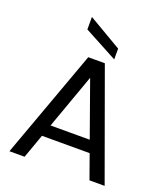

<svg xmlns="http://www.w3.org/2000/svg" viewBox="-164 -1041 1003 1154"><g transform="rotate(20 337.5 -464.0)"><path d="M391 -693 642 0H545L316 -642H360L130 0H33L285 -693ZM157 -230H513L538 -154H133ZM223 -928 436 -803V-734L223 -848Z"/></g></svg>

Font: Parkinsans Light
Style: Regular
Weight: 400
Version: Version 1.000